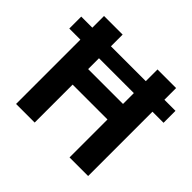

<svg xmlns="http://www.w3.org/2000/svg" viewBox="-169 -908 1102 1102"><g transform="rotate(45 382.5 -357.0)"><path d="M90 0V-522H0V-619H90V-714H241V-619H524V-714H675V-619H765V-522H675V0H524V-308H241V0ZM241 -434H524V-522H241Z"/></g></svg>

Font: Noto IKEA Latin
Style: Bold
Weight: 700
Designer: Monotype Design Team
Foundry: Monotype Imaging Inc.
Version: Version 1.0